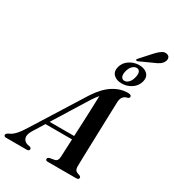

<svg xmlns="http://www.w3.org/2000/svg" viewBox="-293 -1228 1236 1366"><g transform="rotate(30 325.5 -545.0)"><path d="M112.5 -132Q89 -93.5 96.5 -67.8Q104 -42 133.5 -34L153.5 -30Q166 -25 166 -16Q166 0 145 0H-22.5Q-42.5 0 -42.5 -14Q-42.5 -25.5 -20 -36.5Q22.5 -52 75 -138L336.5 -555.5Q388.5 -635.5 446.8 -673Q505 -710.5 567 -710.5Q596.5 -710.5 596.5 -694.5Q596.5 -684 584 -679Q561.5 -675.5 548.2 -659.5Q535 -643.5 534 -612.5Q533.5 -597 532.2 -556Q531 -515 529.2 -459.8Q527.5 -404.5 525.8 -344.8Q524 -285 522.2 -230Q520.5 -175 519.5 -135Q518.5 -95 518.5 -80.5Q518.5 -58 526 -47.8Q533.5 -37.5 561.5 -29.5Q573 -24.5 573 -15.5Q573 0 552 0H317Q300 0 300 -14Q300 -24.5 316 -30L355.5 -37Q380.5 -43.5 381.5 -77Q382.5 -94 384 -133.8Q385.5 -173.5 388 -224.5H170ZM363.5 -536.5 187.5 -253H389Q392 -313.5 394.8 -378.2Q397.5 -443 399.5 -499Q401.5 -555 402.5 -588.5Q395.5 -581 385.8 -568.5Q376 -556 363.5 -536.5ZM586 -1044Q609 -1069 628.5 -1081.5Q648 -1094 668 -1089Q687 -1084.5 691 -1069.5Q695 -1054.5 688 -1040Q679 -1020.5 661.5 -1008.8Q644 -997 619 -987L515.5 -940Q504 -936 500.5 -942Q499 -945.5 501.2 -949.5Q503.5 -953.5 507.5 -957ZM494 -745.5Q450.5 -745.5 426.8 -769.2Q403 -793 413.5 -834Q424 -874 460 -897.8Q496 -921.5 539.5 -921.5Q583.5 -921.5 607 -897.5Q630.5 -873.5 620 -834Q609.5 -794 573.8 -769.8Q538 -745.5 494 -745.5ZM533 -895.5Q515 -895.5 498.8 -879.8Q482.5 -864 475 -834Q467.5 -804 475.5 -787.8Q483.5 -771.5 501.5 -771.5Q519.5 -771.5 535.5 -787.8Q551.5 -804 558.5 -834Q566 -863.5 558.5 -879.5Q551 -895.5 533 -895.5Z"/></g></svg>

Font: Fraunces 72pt SemiBold
Style: Italic
Weight: 600
Italic angle: -16°
Version: Version 1.000;[b76b70a41]